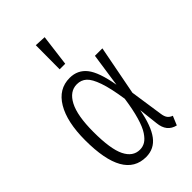

<svg xmlns="http://www.w3.org/2000/svg" viewBox="-232 -854 951 951"><g transform="rotate(-45 243.5 -378.0)"><path d="M210.9 -767.1 270 -764.2 249 -599.1H210ZM214.8 -534.2Q270.5 -534.2 303.7 -492.2Q336.9 -450.2 355 -346.2L380.9 -522.9H433.1L382.8 -262.2L408.2 -89.8Q411.1 -67.9 419.7 -56.6Q428.2 -45.4 443.8 -40L423.8 7.8Q367.2 -5.4 360.8 -70.8L349.1 -173.8Q331.5 -79.6 297.4 -34.2Q263.2 11.2 206.1 11.2Q50.8 11.2 50.8 -261.2Q50.8 -389.2 94 -461.7Q137.2 -534.2 214.8 -534.2ZM217.8 -486.8Q167.5 -486.8 138.2 -430.9Q108.9 -375 108.9 -261.2Q108.9 -141.6 135 -88.9Q161.1 -36.1 210 -36.1Q230.5 -36.1 247.6 -46.4Q264.6 -56.6 281.2 -81.5Q297.9 -106.4 311.5 -153.3Q325.2 -200.2 335 -268.1Q322.3 -353 305.4 -401.4Q288.6 -449.7 268.1 -468.3Q247.6 -486.8 217.8 -486.8Z"/></g></svg>

Font: Fira Sans Compressed Light
Style: Regular
Weight: 300
Width: 1
Designer: Carrois Corporate & Edenspiekermann AG
Foundry: Carrois Corporate GbR & Edenspiekermann AG
Version: Version 4.203;PS 004.203;hotconv 1.0.88;makeotf.lib2.5.64775